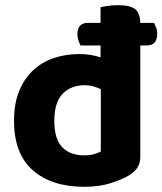

<svg xmlns="http://www.w3.org/2000/svg" viewBox="-20 -704 625 739"><path d="M520 -101Q520 -77 510 -60.5Q500 -44 478 -30Q450 -13 406 1Q362 15 305 15Q179 15 106.5 -48.5Q34 -112 34 -239Q34 -305 53.5 -353Q73 -401 107 -433Q141 -465 187 -480.5Q233 -496 286 -496Q309 -496 329.5 -492.5Q350 -489 367 -483V-529H290Q286 -537 282 -548Q278 -559 278 -572Q278 -595 288.5 -605.5Q299 -616 317 -616H367V-676Q378 -679 396 -681.5Q414 -684 436 -684Q480 -684 499.5 -669.5Q519 -655 520 -616H573Q576 -610 580.5 -599Q585 -588 585 -574Q585 -529 545 -529H520ZM368 -361Q355 -367 339.5 -371.5Q324 -376 307 -376Q253 -376 221 -343Q189 -310 189 -238Q189 -169 219.5 -137.5Q250 -106 304 -106Q325 -106 341.5 -110.5Q358 -115 368 -121Z"/></svg>

Font: Baloo 2 Latin
Style: Bold
Weight: 400
Designer: Sarang Kulkarni and Ek Type
Foundry: Ek Type
Version: Version 1.001